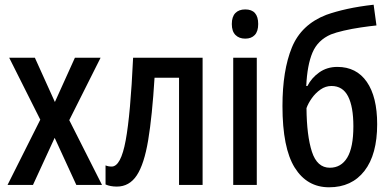

<svg xmlns="http://www.w3.org/2000/svg" viewBox="-20 -785 1662 815"><path d="M151 -277 19 -540H128L213 -352L298 -540H407L274 -275L413 0H304L212 -200L120 0H12Z M840 0H740V-455H636Q626 -292 609 -190Q592 -88 560.5 -40.5Q529 7 476 7Q448 7 428 -2V-83Q439 -78 454 -78Q493 -78 513.5 -189Q534 -300 545 -540H840Z M1021 -745Q1076 -745 1076 -683Q1076 -652 1061.5 -636.5Q1047 -621 1021 -621Q995 -621 979.5 -636.5Q964 -652 964 -683Q964 -714 979 -729.5Q994 -745 1021 -745ZM1070 -540V0H970V-540Z M1179 -335Q1179 -486 1219 -583.5Q1259 -681 1365 -722Q1404 -736 1454 -747Q1504 -758 1566 -765L1578 -677Q1549 -674 1511.5 -668.5Q1474 -663 1439.5 -655Q1405 -647 1385 -639Q1329 -615 1306.5 -562Q1284 -509 1280 -420H1285Q1302 -454 1335 -477.5Q1368 -501 1412 -501Q1493 -501 1537 -437.5Q1581 -374 1581 -258Q1581 -129 1527 -59.5Q1473 10 1377 10Q1283 10 1231 -73.5Q1179 -157 1179 -335ZM1380 -73Q1428 -73 1454 -116Q1480 -159 1480 -249Q1480 -332 1457.5 -376Q1435 -420 1387 -420Q1362 -420 1340.5 -405Q1319 -390 1303.5 -368Q1288 -346 1281 -326Q1282 -209 1304 -141Q1326 -73 1380 -73Z"/></svg>

Font: Avrile Sans Condensed Medium
Style: Regular
Weight: 500
Width: 3
Designer: Monotype Design Team
Foundry: Monotype Imaging Inc.
Version: Version 2.001;September 10, 2019;FontCreator 11.5.0.2425 64-